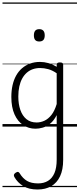

<svg xmlns="http://www.w3.org/2000/svg" viewBox="-20 -1016 638 1541"><path d="M281 505Q212 505 166.5 477.5Q121 450 95 404Q90 394 92 386Q94 378 106 370Q118 362 125.5 364Q133 366 138 375Q163 416 197 436Q231 456 286 456Q332 456 365.5 435.5Q399 415 417 373Q435 331 435 264V-92Q412 -47 382.5 -23.5Q353 0 322.5 8.5Q292 17 265 17Q210 17 166 -12Q122 -41 96.5 -98Q71 -155 71 -238Q71 -288 80.5 -331Q90 -374 109 -408.5Q128 -443 156 -467.5Q184 -492 220.5 -505.5Q257 -519 301 -519Q335 -519 368.5 -509.5Q402 -500 435 -480V-496Q435 -506 441 -510.5Q447 -515 461 -515Q475 -515 481 -510.5Q487 -506 487 -496V267Q487 346 462 399Q437 452 391 478.5Q345 505 281 505ZM274 -33Q306 -33 336.5 -47Q367 -61 392.5 -93Q418 -125 435 -181V-428Q400 -452 367 -461Q334 -470 302 -470Q270 -470 243 -460.5Q216 -451 194.5 -432Q173 -413 158 -385.5Q143 -358 135 -322Q127 -286 127 -242Q127 -180 143.5 -133Q160 -86 192.5 -59.5Q225 -33 274 -33ZM295 -683Q273 -683 262.5 -695Q252 -707 252 -732Q252 -757 262.5 -769.5Q273 -782 295 -782Q317 -782 328 -769.5Q339 -757 339 -732Q339 -707 328 -695Q317 -683 295 -683ZM0 476H598V486H0ZM0 -20H598V0H0ZM0 -505H598V-500H0ZM0 -996H598V-986H0Z"/></svg>

Font: Playwrite PL Guides
Style: Regular
Weight: 400
Designer: Veronika Burian, José Scaglione
Foundry: TypeTogether
Version: Version 1.003